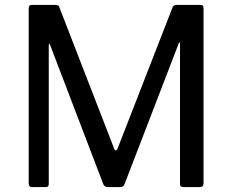

<svg xmlns="http://www.w3.org/2000/svg" viewBox="-20 -762 946 782"><path d="M110.6 0Q96.9 0 96.9 -15V-728.4Q96.9 -742 109.2 -742H205.1Q213 -742 216.7 -739.9Q220.4 -737.9 222.2 -731.2L444.4 -158.1Q448.1 -148.6 452.1 -149.1Q456.1 -149.6 459.6 -158.8L681.6 -728.9Q686 -742 697 -742H797.5Q809 -742 809 -729V-15.2Q809 0 793.7 0H727.6Q719.9 0 716.5 -3.1Q713.2 -6.2 713.2 -13.4V-584.9Q713.2 -590 711.3 -589.3Q709.3 -588.6 707.7 -584.6L487.6 -12.9Q482.8 0 469.4 0H421Q405.1 0 400.6 -12.2L184.1 -578.8Q182.3 -583.6 180.5 -583.5Q178.6 -583.5 178.6 -578.5V-12.6Q178.6 -6.1 175.7 -3.1Q172.8 0 165.3 0H110.6Z"/></svg>

Font: Libre Franklin Thin
Style: Regular
Weight: 100
Designer: Pablo Impallari, Rodrigo Fuenzalida, Nhung Nguyen
Foundry: Impallari Type
Version: Version 3.000